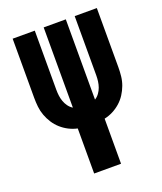

<svg xmlns="http://www.w3.org/2000/svg" viewBox="-136 -824 772 913"><g transform="rotate(-20 250.0 -367.5)"><path d="M182 0V-228Q159 -233 138.5 -243.5Q118 -254 100.5 -269.5Q83 -285 70.5 -304.5Q58 -324 50 -345.5Q42 -367 39.5 -390Q37 -413 37 -436V-735H149V-436Q149 -420 151 -405Q153 -390 158 -376Q163 -362 172 -349.5Q181 -337 194 -329V-735H306V-329Q319 -337 328 -349.5Q337 -362 342 -376Q347 -390 349 -405Q351 -420 351 -436V-735H463V-436Q463 -413 460.5 -390Q458 -367 450 -345.5Q442 -324 429.5 -304.5Q417 -285 399.5 -269.5Q382 -254 361.5 -243.5Q341 -233 318 -228V0Z"/></g></svg>

Font: Iosevka Term Curly Heavy
Style: Regular
Weight: 900
Designer: Belleve Invis
Foundry: Belleve Invis
Version: Version 32.3.0